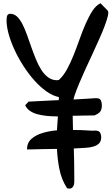

<svg xmlns="http://www.w3.org/2000/svg" viewBox="-20 -1130 673 1157"><path d="M545.9 -342.8Q574.2 -344.7 582 -332.5Q589.8 -320.3 589.8 -302.7Q589.8 -278.3 576.7 -265.6Q563.5 -252.9 543.5 -247.1Q523.4 -241.2 501 -239.7Q478.5 -238.3 460.9 -237.3Q450.2 -236.3 424.8 -235.4Q427.7 -147.5 427.7 -55.7V-35.2Q427.7 -23.4 424.3 -13.2Q420.9 -2.9 412.1 2.9Q403.3 8.8 384.8 4.9Q349.6 -47.9 336.9 -116.2Q326.2 -171.9 323.2 -232.4H301.8Q267.6 -232.4 235.8 -231.4Q204.1 -230.5 178.7 -230Q153.3 -229.5 142.6 -229.5Q142.6 -269.5 169.9 -293.5Q197.3 -317.4 238.3 -329.1Q277.3 -340.8 323.2 -344.7L327.1 -404.3L329.1 -428.7H319.3Q291 -428.7 261.7 -431.6Q232.4 -434.6 206.5 -441.4Q180.7 -448.2 161.1 -461.4Q141.6 -474.6 131.8 -496.1L152.3 -517.6Q232.4 -522.5 305.7 -525.4Q320.3 -526.4 334 -526.4Q334 -536.1 335 -544.9Q296.9 -552.7 258.8 -580.1Q220.7 -607.4 186 -646.5Q151.4 -685.5 120.6 -733.4Q89.8 -781.2 67.4 -830.1Q44.9 -878.9 32.2 -924.8Q19.5 -970.7 19.5 -1006.8Q19.5 -1011.7 20 -1018.6Q20.5 -1025.4 22 -1031.7Q23.4 -1038.1 28.3 -1042.5Q33.2 -1046.9 41 -1046.9Q65.4 -1046.9 83 -1029.8Q100.6 -1012.7 115.2 -984.4Q129.9 -956.1 142.6 -919.9Q155.3 -883.8 168.5 -846.7Q181.6 -809.6 196.3 -773.4Q210.9 -737.3 229 -709Q247.1 -680.7 270.5 -663.6Q293.9 -646.5 324.2 -646.5Q326.2 -646.5 329.6 -647.5Q333 -648.4 335 -648.4Q362.3 -672.9 384.3 -713.4Q406.2 -753.9 424.8 -800.8Q443.4 -847.7 460.9 -897.5Q478.5 -947.3 497.6 -990.2Q516.6 -1033.2 537.6 -1065.4Q558.6 -1097.7 585.9 -1110.4L627.9 -1067.4Q635.7 -1059.6 630.4 -1035.6Q625 -1011.7 611.8 -976.1Q598.6 -940.4 579.1 -897Q559.6 -853.5 538.1 -806.6L495.1 -713.9Q473.6 -667 456.5 -626Q439.5 -585 428.7 -552.7Q425.8 -541 422.9 -531.2H436.5Q469.7 -533.2 498.5 -534.7Q527.3 -536.1 549.8 -538.1H562.5Q582 -538.1 587.9 -524.9Q593.8 -511.7 593.8 -496.1Q593.8 -472.7 585.4 -459.5Q577.1 -446.3 549.8 -434.6Q542 -434.6 522.9 -434.1Q503.9 -433.6 482.4 -433.6Q460.9 -433.6 441.4 -432.6H418Q418.9 -389.6 419.9 -346.7H424.8Q469.7 -346.7 502.9 -344.2Q536.1 -341.8 545.9 -342.8Z"/></svg>

Font: Gloria Hallelujah
Style: Regular
Weight: 400
Designer: Kimberly Geswein
Foundry: Kimberly Geswein
Version: Version 1.004 2010